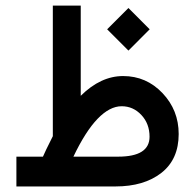

<svg xmlns="http://www.w3.org/2000/svg" viewBox="-20 -672 703 692"><path d="M366.2 -566.4 442.9 -643.1 519.5 -566.4 442.9 -489.7ZM519 -179.2Q519 -226.1 489.5 -257.6Q460 -289.1 418.5 -289.1Q375.5 -289.1 331.8 -243.9Q288.1 -198.7 244.6 -107.4H405.8Q519 -107.4 519 -179.2ZM170.4 -181.2V-642.1V-651.9H180.2H261.2H271V-642.1V-326.7Q342.8 -397.9 423.8 -397.9Q507.3 -397.9 565.7 -336.4Q624 -274.9 624 -189Q624 -97.7 561.5 -48.8Q499 0 396 0H48.8H39.1V-9.8V-97.7V-107.4H48.8H134.8Q141.1 -123 170.4 -181.2Z"/></svg>

Font: Shabnam Medium WOL
Style: Medium-WOL
Weight: 500
Foundry: DejaVu fonts team - Redesigned by Saber Rastikerdar - Based on Vazir font
Version: Version 5.0.0